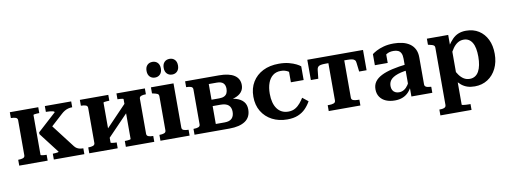

<svg xmlns="http://www.w3.org/2000/svg" viewBox="-72 -1165 4804 1809"><g transform="rotate(-10 2330.0 -261.0)"><path d="M93 -88V-423Q93 -442 75.5 -448.5Q58 -455 30 -455H29V-511H301V-455H298Q288 -455 275 -454Q262 -453 253 -451.5Q244 -450 244 -446V-65Q244 -62 253 -60Q262 -58 275 -57Q288 -56 298 -56H301V0H29V-56H30Q58 -56 75.5 -62.5Q93 -69 93 -88ZM652 0H360V-56H363Q373 -56 386 -57Q399 -58 408 -60Q417 -62 417 -65L268 -259V-276L445 -437Q445 -445 432 -448.5Q419 -452 401.5 -453.5Q384 -455 370 -455H364V-511H616V-455H615Q595 -455 576.5 -450Q558 -445 541.5 -435Q525 -425 510 -411L355 -270L380 -336L568 -91Q579 -77 592 -69.5Q605 -62 619.5 -59Q634 -56 650 -56H652Z M763 -88V-423Q763 -442 745.5 -448.5Q728 -455 700 -455H699V-511H971V-455H968Q958 -455 945 -454Q932 -453 923 -451.5Q914 -450 914 -446V-65Q914 -62 923 -60Q932 -58 945 -57Q958 -56 968 -56H971V0H699V-56H700Q728 -56 745.5 -62.5Q763 -69 763 -88ZM1106 -65V-446Q1106 -450 1096.5 -451.5Q1087 -453 1074.5 -454Q1062 -455 1051 -455H1049V-511H1321V-455H1320Q1293 -455 1275.5 -448.5Q1258 -442 1258 -423V-88Q1258 -69 1275.5 -62.5Q1293 -56 1320 -56H1321V0H1049V-56H1051Q1062 -56 1074.5 -57Q1087 -58 1096.5 -60Q1106 -62 1106 -65ZM891 -87 849 -133 1127 -423 1169 -376Z M1434 -595Q1403 -595 1384 -615Q1365 -635 1365 -670Q1365 -706 1384 -725.5Q1403 -745 1434 -745Q1464 -745 1483 -725.5Q1502 -706 1502 -670Q1502 -635 1483 -615Q1464 -595 1434 -595ZM1598 -595Q1567 -595 1548 -615Q1529 -635 1529 -670Q1529 -706 1548 -725.5Q1567 -745 1598 -745Q1628 -745 1647 -725.5Q1666 -706 1666 -670Q1666 -635 1647 -615Q1628 -595 1598 -595ZM1595 -511V-88Q1595 -69 1613 -62.5Q1631 -56 1658 -56H1659V0H1380V-56H1381Q1408 -56 1425.5 -62.5Q1443 -69 1443 -88V-414Q1443 -432 1430 -438.5Q1417 -445 1388 -451L1379 -453V-511Z M1706 -511H2030Q2126 -511 2176 -478.5Q2226 -446 2226 -384Q2226 -345 2203 -317.5Q2180 -290 2137 -276Q2094 -262 2034 -262L2070 -287V-254L2039 -278Q2103 -278 2149.5 -264.5Q2196 -251 2221 -222Q2246 -193 2246 -148Q2246 -73 2192 -36.5Q2138 0 2040 0H1706V-56H1708Q1735 -56 1752.5 -62.5Q1770 -69 1770 -88V-423Q1770 -442 1752.5 -448.5Q1735 -455 1708 -455H1706ZM1921 -65H2006Q2053 -65 2075 -87.5Q2097 -110 2097 -151Q2097 -193 2072.5 -214.5Q2048 -236 1997 -236H1895V-297H1995Q2025 -297 2043.5 -306.5Q2062 -316 2070 -333.5Q2078 -351 2078 -375Q2078 -410 2059 -428.5Q2040 -447 1998 -447H1921Z M2615 -61Q2654 -61 2682 -77.5Q2710 -94 2730.5 -119Q2751 -144 2765 -167L2819 -124Q2798 -86 2768 -55.5Q2738 -25 2695.5 -7.5Q2653 10 2594 10Q2512 10 2449 -23Q2386 -56 2350 -115.5Q2314 -175 2314 -256Q2314 -337 2350.5 -396.5Q2387 -456 2451.5 -488.5Q2516 -521 2603 -521Q2658 -521 2699.5 -510Q2741 -499 2768.5 -485Q2796 -471 2808 -460V-329H2686V-452Q2699 -450 2707.5 -444.5Q2716 -439 2720 -430.5Q2724 -422 2724 -412.5Q2724 -403 2719 -394Q2705 -419 2676 -435Q2647 -451 2610 -451Q2565 -451 2534 -427Q2503 -403 2487 -359Q2471 -315 2471 -256Q2471 -211 2480.5 -175Q2490 -139 2508.5 -113.5Q2527 -88 2554 -74.5Q2581 -61 2615 -61Z M3141 -445V-511H3408V-317H3337L3327 -401Q3326 -419 3317 -428.5Q3308 -438 3291 -441.5Q3274 -445 3245 -445ZM3142 -445H3037Q3009 -445 2991.5 -441.5Q2974 -438 2965.5 -428.5Q2957 -419 2955 -401L2946 -317H2875V-511H3142ZM3217 -88Q3217 -69 3234.5 -62.5Q3252 -56 3279 -56H3293V0H2990V-56H3003Q3030 -56 3047.5 -62.5Q3065 -69 3065 -88V-511H3217Z M3794 -308 3793 -251Q3754 -247 3723 -239.5Q3692 -232 3669.5 -221.5Q3647 -211 3632.5 -198Q3618 -185 3611 -168Q3604 -151 3604 -131Q3604 -108 3612.5 -92Q3621 -76 3637 -67.5Q3653 -59 3674 -59Q3701 -59 3723 -73Q3745 -87 3762 -112.5Q3779 -138 3792 -173L3793 -103Q3778 -68 3754.5 -42.5Q3731 -17 3698 -3.5Q3665 10 3623 10Q3574 10 3537.5 -5.5Q3501 -21 3480 -51.5Q3459 -82 3459 -125Q3459 -167 3480.5 -197Q3502 -227 3544 -248.5Q3586 -270 3648.5 -284.5Q3711 -299 3794 -308ZM3781 0V-101H3770V-363Q3770 -396 3760.5 -415.5Q3751 -435 3733 -443.5Q3715 -452 3688 -452Q3648 -452 3621.5 -435Q3595 -418 3580 -394Q3574 -404 3574 -413.5Q3574 -423 3579.5 -431.5Q3585 -440 3594.5 -446Q3604 -452 3616 -455V-350H3493V-456Q3508 -468 3536 -483Q3564 -498 3606 -509.5Q3648 -521 3703 -521Q3748 -521 3787 -511.5Q3826 -502 3855.5 -481.5Q3885 -461 3901.5 -428.5Q3918 -396 3918 -350V-90Q3918 -79 3925.5 -72Q3933 -65 3946.5 -62Q3960 -59 3978 -58L3981 -57V0Z M4317 223H4019V167H4021Q4039 167 4053 164.5Q4067 162 4075 155Q4083 148 4083 135V-414Q4083 -426 4077 -432.5Q4071 -439 4059 -443Q4047 -447 4028 -451L4019 -453V-511H4223V-380L4234 -375V158Q4234 161 4245.5 163Q4257 165 4272 166Q4287 167 4300 167H4317ZM4387 10Q4347 10 4316.5 0Q4286 -10 4260.5 -30.5Q4235 -51 4212 -84L4214 -192Q4232 -153 4252 -125.5Q4272 -98 4296.5 -83Q4321 -68 4353 -68Q4381 -68 4403 -81.5Q4425 -95 4439 -120.5Q4453 -146 4460 -181.5Q4467 -217 4467 -260Q4467 -303 4460.5 -337Q4454 -371 4440 -394.5Q4426 -418 4405.5 -430Q4385 -442 4358 -442Q4327 -442 4301.5 -426.5Q4276 -411 4254.5 -381Q4233 -351 4214 -308L4212 -403Q4238 -443 4263.5 -469Q4289 -495 4321 -508Q4353 -521 4394 -521Q4464 -521 4515.5 -488.5Q4567 -456 4595.5 -397.5Q4624 -339 4624 -260Q4624 -181 4594 -120Q4564 -59 4510.5 -24.5Q4457 10 4387 10Z"/></g></svg>

Font: Roboto Serif 28pt SemiBold
Style: Regular
Weight: 600
Designer: Greg Gazdowicz
Foundry: Commercial Type
Version: Version 1.008